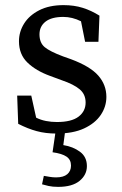

<svg xmlns="http://www.w3.org/2000/svg" viewBox="-20 -508 474 749"><path d="M200 13Q158 13 123 3.5Q88 -6 51 -25L47 -135H102L121 -49Q139 -40 159.5 -36Q180 -32 202 -32Q259 -32 286.5 -53Q314 -74 314 -108Q314 -140 291 -159.5Q268 -179 221 -195L175 -212Q120 -232 87 -264Q54 -296 54 -347Q54 -384 74 -416Q94 -448 133 -468Q172 -488 228 -488Q269 -488 302.5 -477.5Q336 -467 368 -447L364 -345H312L296 -425Q262 -442 227 -442Q181 -442 157.5 -423.5Q134 -405 134 -374Q134 -341 154.5 -324Q175 -307 226 -288L257 -277Q332 -249 363.5 -213Q395 -177 395 -130Q395 -92 373 -59.5Q351 -27 308 -7Q265 13 200 13ZM185 86 198 -3H235L227 58Q265 64 292 84Q319 104 319 140Q319 174 290.5 197.5Q262 221 207 221Q185 221 169.5 217.5Q154 214 144 211L151 178Q163 180 174.5 182Q186 184 199 184Q228 184 242.5 171.5Q257 159 257 138Q257 115 239.5 103Q222 91 185 86Z"/></svg>

Font: Source Serif 4
Style: Regular
Weight: 400
Designer: Frank Grießhammer
Foundry: Adobe
Version: Version 4.005;hotconv 1.1.0;makeotfexe 2.6.0